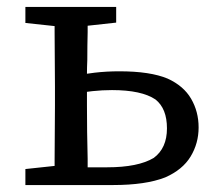

<svg xmlns="http://www.w3.org/2000/svg" viewBox="-20 -532 612 552"><path d="M230 -268V-229Q230 -153 232 -75V-51H288Q377 -51 422 -78Q460 -106 460 -163Q460 -220 427 -246Q387 -273 302 -273Q274 -273 246 -270ZM138 -228V-284L137 -439Q137 -449 137 -457L53 -466V-476V-512H314V-467L232 -458V-440Q231 -401 231 -360Q230 -338 230 -320L252 -323Q286 -327 323 -327Q412 -327 462 -306Q508 -285 529.5 -248Q551 -211 551 -165.5Q551 -120 528 -82Q505 -44 455 -22Q399 0 305 0H53V-46L137 -55Q137 -63 137 -73Z"/></svg>

Font: Early Summer Mincho Screen
Style: Regular
Weight: 400
Designer: GuiWonder
Version: Version 1.002